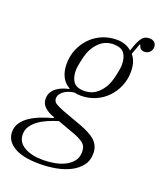

<svg xmlns="http://www.w3.org/2000/svg" viewBox="-202 -682 830 987"><g transform="rotate(20 213.0 -188.0)"><path d="M134 212Q39 212 -8.5 182.5Q-56 153 -56 105Q-56 76 -40 53.5Q-24 31 1.5 14.5Q27 -2 58.5 -14Q90 -26 120 -34L122 -39L116 -41Q87 -51 67.5 -69Q48 -87 48 -114Q48 -135 57 -150Q66 -165 80.5 -175.5Q95 -186 112 -192.5Q129 -199 145 -202L146 -205Q117 -221 102.5 -250.5Q88 -280 88 -319Q88 -363 104 -400.5Q120 -438 147 -465.5Q174 -493 210.5 -508.5Q247 -524 289 -524Q339 -524 371 -495L380 -521Q391 -552 404.5 -570Q418 -588 444 -588Q462 -588 472 -578.5Q482 -569 482 -554Q482 -537 470.5 -525.5Q459 -514 442 -514Q416 -514 411 -541H407L385 -482Q413 -450 413 -394Q413 -351 397 -313.5Q381 -276 354 -248.5Q327 -221 290.5 -205.5Q254 -190 213 -190Q193 -190 177 -194Q166 -193 152 -189Q138 -185 126 -177.5Q114 -170 105.5 -159Q97 -148 97 -133Q97 -117 111 -107.5Q125 -98 156 -86L263 -47Q289 -37 309.5 -26.5Q330 -16 344.5 -3Q359 10 367 27.5Q375 45 375 68Q375 107 354 134Q333 161 299 178.5Q265 196 221.5 204Q178 212 134 212ZM220 -219Q266 -219 298.5 -251.5Q331 -284 344 -335Q352 -369 354.5 -385.5Q357 -402 357 -410Q357 -451 340 -473.5Q323 -496 281 -496Q235 -496 202.5 -463.5Q170 -431 157 -380Q149 -346 146.5 -329.5Q144 -313 144 -305Q144 -264 161 -241.5Q178 -219 220 -219ZM143 187Q170 187 201 182Q232 177 258 164.5Q284 152 301 131.5Q318 111 318 80Q318 47 297 31.5Q276 16 242 4L152 -29Q122 -20 94.5 -8Q67 4 46 19.5Q25 35 12.5 54.5Q0 74 0 98Q0 140 38.5 163.5Q77 187 143 187Z"/></g></svg>

Font: IBM Plex Serif Light
Style: Italic
Weight: 300
Italic angle: -14°
Designer: Mike Abbink, Paul van der Laan, Pieter van Rosmalen
Foundry: Bold Monday
Version: Version 3.001